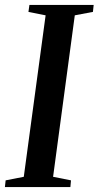

<svg xmlns="http://www.w3.org/2000/svg" viewBox="-30 -763 402 783"><path d="M-10 0 -7 -27.5 67 -42 156 -700.5 86 -714.5 90 -743H352L349 -714.5L275 -700.5L186.5 -42L259.5 -27.5L257 0Z"/></svg>

Font: Merriweather 96pt Medium
Style: Italic
Weight: 500
Italic angle: -7.8°
Version: Version 2.101